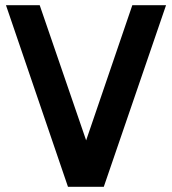

<svg xmlns="http://www.w3.org/2000/svg" viewBox="-20 -720 663 740"><path d="M242 0 3 -700H133L312 -179L490 -700H620L380 0Z"/></svg>

Font: Panamera
Style: Bold
Weight: 700
Designer: Bastien Sozeau
Foundry: NBR — Bastien Sozeau
Version: Version 3.002; ttfautohint (v1.8.4.7-5d5b);gftools[0.9.33]